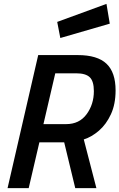

<svg xmlns="http://www.w3.org/2000/svg" viewBox="-20 -970 616 990"><path d="M477 0H368L311 -236H183L128 0H19L177 -686H381Q482 -686 529 -641.5Q576 -597 576 -504Q576 -433 552 -381Q528 -329 490.5 -296.5Q453 -264 412 -251ZM321 -330Q389 -330 426.5 -381Q464 -432 464 -500Q464 -551 443 -571.5Q422 -592 373 -592H265L204 -330ZM291 -774 275 -857 529 -950 546 -848Z"/></svg>

Font: Storia Sans SemiBold
Style: Italic
Weight: 600
Italic angle: -13°
Designer: Campivisivi
Foundry: Accademia di Belle Arti di Urbino and students of MA course of Visual design
Version: Version 60.001;May 25, 2020;FontCreator 12.0.0.2522 64-bit